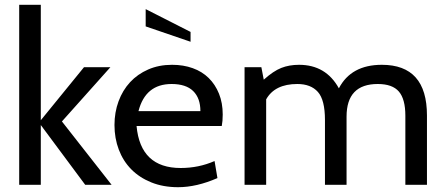

<svg xmlns="http://www.w3.org/2000/svg" viewBox="-20 -770 1855 800"><path d="M150 0H60V-750H150V-269L330 -490H440L238 -264L445 0H335L150 -249Z M904 -245H549Q565 -70 733 -70Q808 -70 874 -99L886 -28Q799 10 722 10Q660 10 610.5 -10Q561 -30 527 -64.5Q493 -99 475 -146.5Q457 -194 457 -249Q457 -302 474 -348Q491 -394 522 -427.5Q553 -461 597.5 -480.5Q642 -500 697 -500Q744 -500 783 -486Q822 -472 849.5 -445Q877 -418 892.5 -379.5Q908 -341 908 -293Q908 -265 904 -245ZM695 -420Q586 -420 557 -307H815Q815 -361 785 -390.5Q755 -420 695 -420ZM774 -596 587 -660V-732L774 -637Z M1759 0H1669V-288Q1669 -357 1642 -388.5Q1615 -420 1554 -420Q1424 -420 1424 -284V0H1334V-270Q1334 -354 1304.5 -387Q1275 -420 1219 -420Q1125 -420 1089 -356V0H999V-490H1069L1079 -438Q1119 -474 1152 -487Q1185 -500 1226 -500Q1338 -500 1392 -402Q1443 -500 1571 -500Q1759 -500 1759 -289Z"/></svg>

Font: Cabin
Style: Regular
Weight: 400
Designer: Pablo Impallari
Foundry: Pablo Impallari
Version: Version 1.007